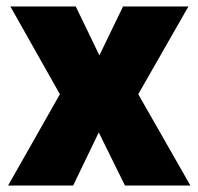

<svg xmlns="http://www.w3.org/2000/svg" viewBox="-20 -573 613 593"><path d="M165 -282 12 -553H214L287 -402L360 -553H562L407 -282L568 0H366L285 -164L206 0H5Z"/></svg>

Font: Noto Sans Myanmar SemiCondensed Black
Style: Regular
Weight: 900
Width: 4
Designer: Monotype Design Team
Foundry: Monotype Imaging Inc.
Version: Version 2.107; ttfautohint (v1.8.4.7-5d5b)